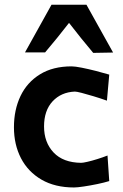

<svg xmlns="http://www.w3.org/2000/svg" viewBox="-20 -796 528 826"><path d="M298.5 10.5Q216.5 10.5 158.5 -23.2Q100.5 -57 70.2 -115.5Q40 -174 40 -248.5Q40 -323.5 68.2 -382.8Q96.5 -442 152 -476.2Q207.5 -510.5 288 -510.5Q302.5 -510.5 331.5 -504.8Q360.5 -499 392.8 -490.8Q425 -482.5 450 -475L440 -363Q410.5 -373.5 381.5 -382.2Q352.5 -391 331 -396.5Q309.5 -402 302 -402Q243 -399.5 206.2 -360Q169.5 -320.5 169.5 -252Q169.5 -183.5 210.5 -140Q251.5 -96.5 329 -95.5Q337 -95.5 356.5 -100Q376 -104.5 399.2 -111.8Q422.5 -119 442.5 -127L450 -17Q429 -10.5 399 -4.2Q369 2 341 6.2Q313 10.5 298.5 10.5ZM381 -568.5Q355 -599.5 328.5 -632.2Q302 -665 277 -697.5Q252 -665.5 226 -633.2Q200 -601 174 -570.5H87.5Q116.5 -622.5 144.8 -673.5Q173 -724.5 201.5 -775.5H352Q380.5 -725 408.8 -673.5Q437 -622 466.5 -570Z"/></svg>

Font: Commissioner Loud SemiBold
Style: Regular
Weight: 600
Designer: Kostas Bartsokas
Foundry: Kostas Bartsokas
Version: Version 1.000; ttfautohint (v1.8.3)